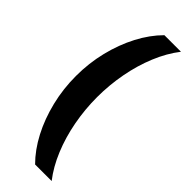

<svg xmlns="http://www.w3.org/2000/svg" viewBox="-311 -864 1008 1008"><g transform="rotate(45 192.5 -360.0)"><path d="M221 120Q167 66 127.5 -9.5Q88 -85 66 -175Q44 -265 44 -360Q44 -456 66 -545.5Q88 -635 127.5 -710.5Q167 -786 221 -840H344Q298 -781 266 -703.5Q234 -626 217.5 -538Q201 -450 201 -360Q201 -270 217.5 -182Q234 -94 266 -16.5Q298 61 344 120Z"/></g></svg>

Font: Murecho Thin Black
Style: Regular
Weight: 900
Version: Version 1.010